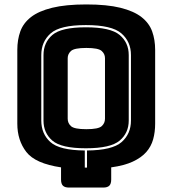

<svg xmlns="http://www.w3.org/2000/svg" viewBox="-20 -755 777 865"><path d="M445 90H291Q272 90 263.5 81.5Q255 73 255 54V-1Q139 -18 98.5 -70.5Q58 -123 58 -198V-530Q58 -576 71.5 -613.5Q85 -651 119.5 -678Q154 -705 215 -720Q276 -735 369 -735Q462 -735 522.5 -720Q583 -705 617.5 -678Q652 -651 665.5 -613.5Q679 -576 679 -530V-198Q679 -160 670 -127.5Q661 -95 639 -70Q617 -45 578.5 -27Q540 -9 481 -1V54Q481 73 472.5 81.5Q464 90 445 90ZM362 0H372V-77Q486 -78 528 -115Q570 -152 570 -212V-507Q570 -567 527 -604.5Q484 -642 367 -642Q250 -642 208 -604.5Q166 -567 166 -507V-212Q166 -152 207 -115Q248 -78 362 -77ZM176 -212V-507Q176 -563 216 -597.5Q256 -632 367 -632Q478 -632 519 -597.5Q560 -563 560 -507V-212Q560 -156 519 -121.5Q478 -87 367 -87Q256 -87 216 -121.5Q176 -156 176 -212ZM285 -220Q285 -200 300 -186.5Q315 -173 369 -173Q423 -173 438 -186.5Q453 -200 453 -220V-493Q453 -512 438 -525.5Q423 -539 369 -539Q315 -539 300 -525.5Q285 -512 285 -493Z"/></svg>

Font: Bungee Inline
Style: Regular
Weight: 400
Version: Version 1.000;PS 1.0;hotconv 1.0.72;makeotf.lib2.5.5900